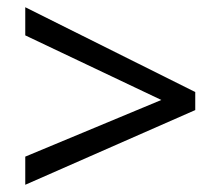

<svg xmlns="http://www.w3.org/2000/svg" viewBox="-20 -628 612 532"><path d="M50 -194 427 -351 50 -530V-608L521 -373V-323L50 -116Z"/></svg>

Font: guzrati25
Style: Book
Weight: 400
Designer: Jelle Bosma - Monotype Design Team, Universal Thirst
Foundry: Monotype Imaging Inc.
Version: Version 2.106